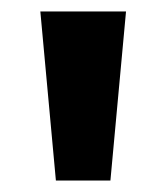

<svg xmlns="http://www.w3.org/2000/svg" viewBox="-20 -773 292 337"><path d="M78.1 -456.1 50.8 -752.9H201.2L173.8 -456.1Z"/></svg>

Font: Standard
Style: Bold
Weight: 400
Designer: Bryce Wilner
Version: Version 2.000;PS 2.0;hotconv 16.6.51;makeotf.lib2.5.65220 DE